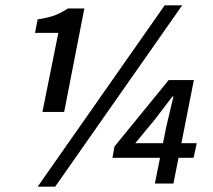

<svg xmlns="http://www.w3.org/2000/svg" viewBox="-20 -692 802 724"><path d="M140 -270 200 -568H112L122 -619Q162 -625 186 -634Q210 -643 236 -660H298L222 -270ZM122 12 601 -672H667L188 12ZM564 0 607 -214 634 -328H630L566 -244L490 -152H722L710 -97H404L412 -140L616 -390H711L634 0Z"/></svg>

Font: Source Sans 3 ExtraLight SemiBold
Style: Italic
Weight: 600
Italic angle: -11°
Version: Version 3.052;hotconv 1.1.0;makeotfexe 2.6.0